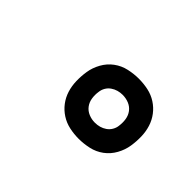

<svg xmlns="http://www.w3.org/2000/svg" viewBox="-48 -924 546 546"><g transform="rotate(45 225.0 -651.0)"><path d="M276 -530Q257 -530 238.5 -534Q220 -538 204.5 -548Q189 -558 178 -572.5Q167 -587 161.5 -604.5Q156 -622 155.5 -641.5Q155 -661 158 -680Q161 -700 171.5 -719Q182 -738 199 -750.5Q216 -763 236.5 -767.5Q257 -772 276 -772Q296 -772 314.5 -768Q333 -764 348.5 -754Q364 -744 375 -729.5Q386 -715 391.5 -697.5Q397 -680 397.5 -660.5Q398 -641 395 -622Q392 -602 381.5 -583Q371 -564 354 -551.5Q337 -539 316.5 -534.5Q296 -530 276 -530ZM276 -595Q286 -595 295 -597.5Q304 -600 312 -605.5Q320 -611 325 -619.5Q330 -628 331 -637Q333 -651 331 -664Q329 -677 321.5 -687Q314 -697 302 -702Q290 -707 276 -707Q267 -707 258 -704.5Q249 -702 241 -696.5Q233 -691 228 -682.5Q223 -674 222 -664Q220 -651 222 -638Q224 -625 231.5 -615Q239 -605 251 -600Q263 -595 276 -595Z"/></g></svg>

Font: Iosevka Etoile Light Oblique
Style: Regular
Weight: 300
Italic angle: -9°
Designer: Belleve Invis
Foundry: Belleve Invis
Version: Version 15.5.2; ttfautohint (v1.8.4)